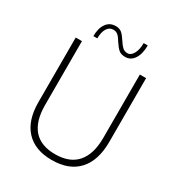

<svg xmlns="http://www.w3.org/2000/svg" viewBox="-205 -1007 1060 1146"><g transform="rotate(30 325.5 -434.0)"><path d="M83 -252V-697H126V-256Q126 -146 175.5 -89Q225 -32 324 -32Q424 -32 474.5 -90.5Q525 -149 525 -260V-697H568V-257Q568 -129 505 -60.5Q442 8 324 8Q208 8 145.5 -59Q83 -126 83 -252ZM315 -802Q301 -826 288 -838Q275 -850 255 -850Q228 -850 212.5 -825Q197 -800 197 -757H170Q170 -812 193 -844Q216 -876 257 -876Q284 -876 300 -861.5Q316 -847 333 -820Q349 -795 362.5 -782.5Q376 -770 397 -770Q420 -770 435.5 -798Q451 -826 451 -871H479Q479 -813 456.5 -778.5Q434 -744 396 -744Q366 -744 350 -758.5Q334 -773 315 -802Z"/></g></svg>

Font: Hanken Grotesk ExtraLight
Style: Regular
Weight: 200
Designer: Alfredo Marco Pradil
Foundry: Hanken Design Co.
Version: Version 3.014